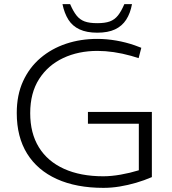

<svg xmlns="http://www.w3.org/2000/svg" viewBox="-20 -898 832 928"><path d="M480 10Q349 10 255 -32.5Q161 -75 111 -155.5Q61 -236 61 -352Q61 -439 91.5 -505.5Q122 -572 175.5 -617.5Q229 -663 299 -686.5Q369 -710 450 -710Q495 -710 541.5 -702Q588 -694 631 -679L663 -667L650 -617L614 -628Q571 -640 530 -646Q489 -652 451 -652Q359 -652 285.5 -617.5Q212 -583 169 -516Q126 -449 126 -351Q126 -254 168 -186Q210 -118 289.5 -82Q369 -46 479 -46Q518 -46 563.5 -54Q609 -62 651 -75V-300H405V-357H714V-42Q677 -26 637.5 -14.5Q598 -3 558.5 3.5Q519 10 480 10ZM450 -740Q399 -740 364.5 -756Q330 -772 310.5 -803Q291 -834 282 -878H319Q334 -843 350 -823Q366 -803 389 -794.5Q412 -786 450 -786Q488 -786 511 -794.5Q534 -803 550 -823Q566 -843 581 -878H618Q610 -834 590 -803Q570 -772 536 -756Q502 -740 450 -740Z"/></svg>

Font: REM ExtraLight
Style: Regular
Weight: 250
Designer: Octavio Pardo
Foundry: Ashler Design
Version: Version 1.005;gftools[0.9.28]